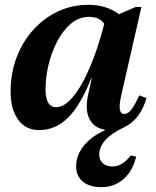

<svg xmlns="http://www.w3.org/2000/svg" viewBox="-20 -526 649 797"><path d="M142 14Q87 14 55.5 -29Q24 -72 24 -146Q24 -221 48.5 -286.5Q73 -352 117.5 -401.5Q162 -451 220.5 -478.5Q279 -506 347 -506Q422 -506 474 -467L543 -497H567L483 -129Q466 -53 495 -53Q511 -53 525 -70.5Q539 -88 558 -130L588 -119Q570 -56 530.5 -21Q491 14 437 14Q379 14 354.5 -26.5Q330 -67 347 -138L361 -201H359Q313 -87 261.5 -36.5Q210 14 142 14ZM169 -156Q169 -81 213 -81Q247 -81 283 -124Q319 -167 352.5 -245Q386 -323 413 -427Q393 -456 351 -456Q307 -456 273.5 -427Q240 -398 216.5 -352.5Q193 -307 181 -255Q169 -203 169 -156ZM401 251Q352 251 324 228Q296 205 296 165Q296 119 327 80Q358 41 415 15V-20H494V3Q392 51 392 116Q392 138 406.5 151.5Q421 165 447 165Q488 165 523 119L545 124Q532 183 493 217Q454 251 401 251Z"/></svg>

Font: Platypi SemiBold
Style: Italic
Weight: 600
Italic angle: -13°
Designer: David Sargent
Foundry: Bolt Cutter Type
Version: Version 1.200; ttfautohint (v1.8.4.7-5d5b)